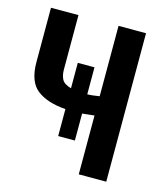

<svg xmlns="http://www.w3.org/2000/svg" viewBox="-92 -650 626 722"><g transform="rotate(15 221.5 -289.0)"><path d="M169 -119V-224Q98 -229 58 -259.5Q18 -290 18 -367V-578H125V-366Q125 -344 133 -328.5Q141 -313 169 -305V-404H234V-299Q245 -299 256.5 -300.5Q268 -302 281 -304V-578H388V0H281V-229Q269 -228 257.5 -226.5Q246 -225 234 -224V-119Z"/></g></svg>

Font: Oswald
Style: Regular
Weight: 400
Designer: Vernon Adams
Foundry: Vernon Adams
Version: Version 4.103; ttfautohint (v1.8.3)